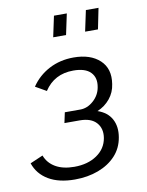

<svg xmlns="http://www.w3.org/2000/svg" viewBox="-83 -787 653 853"><g transform="rotate(-10 243.5 -360.5)"><path d="M186 6Q114 6 67.5 -21.5Q21 -49 4 -99L62 -124Q75 -89 108.5 -69.5Q142 -50 193 -50Q254 -50 295 -78Q336 -106 344 -153Q351 -195 327 -222Q303 -249 252 -249H183L193 -296H263Q295 -296 322.5 -320.5Q350 -345 356 -380Q364 -422 340 -447Q316 -472 262 -472Q176 -472 131 -403L82 -431Q113 -477 162.5 -503Q212 -529 273 -529Q349 -529 391 -490Q433 -451 422 -383Q417 -346 394 -318Q371 -290 337 -276Q381 -261 399.5 -226.5Q418 -192 410 -145Q402 -97 371 -63.5Q340 -30 292 -12Q244 6 186 6ZM200 -633 220 -727H278L258 -633ZM344 -633 364 -727H421L402 -633Z"/></g></svg>

Font: Raleway
Style: Italic
Weight: 400
Italic angle: -12°
Designer: Matt McInerney, Pablo Impallari, Rodrigo Fuenzalida
Foundry: Matt McInerney, Pablo Impallari, Rodrigo Fuenzalida
Version: Version 4.026